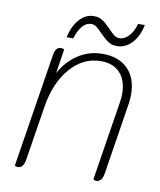

<svg xmlns="http://www.w3.org/2000/svg" viewBox="-78 -730 665 797"><g transform="rotate(10 255.0 -332.0)"><path d="M38 0 114 -479Q119 -514 143 -514Q149 -514 156 -510L140 -408Q167 -458 213 -489Q259 -520 317 -520Q386 -520 424 -481Q462 -442 462 -374Q462 -356 459 -335L411 -31Q405 4 381 4Q376 4 369 0L422 -335Q425 -355 425 -371Q425 -426 396.5 -457.5Q368 -489 315 -489Q241 -489 187 -427Q133 -365 117 -263L80 -31Q74 4 50 4Q45 4 38 0ZM254 -668Q276 -668 291.5 -657.5Q307 -647 326 -627Q341 -611 351 -603.5Q361 -596 374 -596Q394 -596 412 -615Q430 -634 440 -668H468Q458 -619 431 -590.5Q404 -562 369 -562Q347 -562 332 -572Q317 -582 296 -603Q281 -619 271 -626.5Q261 -634 248 -634Q228 -634 211.5 -615Q195 -596 185 -562H157Q168 -611 194 -639.5Q220 -668 254 -668Z"/></g></svg>

Font: Thasadith
Style: Italic
Weight: 400
Italic angle: -9°
Designer: Cadson Demak Co.,Ltd.
Foundry: Cadson Demak Co.,Ltd.
Version: Version 1.000; ttfautohint (v1.6)